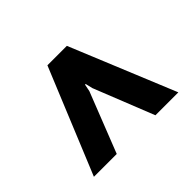

<svg xmlns="http://www.w3.org/2000/svg" viewBox="-91 -838 610 610"><g transform="rotate(-45 213.5 -533.5)"><path d="M27.3 -356 173.3 -710.9H260.7L406.7 -356H303.7L223.1 -558.6L217.3 -583H214.4L209.5 -558.6L129.9 -356Z"/></g></svg>

Font: Roboto Slab LO Medium
Style: Regular
Weight: 500
Designer: Google
Version: Version 2.000